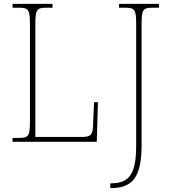

<svg xmlns="http://www.w3.org/2000/svg" viewBox="-20 -734 887 994"><path d="M551 240H553C669 240 713 180 713 16V-606C713 -683 719 -694 769 -694H803V-714H596V-694H629C679 -694 685 -683 685 -606V17C685 157 656 215 556 215H551ZM45 0H481L487 -205H467L462 -94C461 -39 455 -25 403 -25H163V-606C163 -683 169 -694 219 -694H252V-714H45V-694H79C129 -694 135 -683 135 -606V-108C135 -31 129 -20 79 -20H45Z"/></svg>

Font: Noto Serif SemiCondensed Thin
Style: Regular
Weight: 100
Width: 4
Designer: Monotype Design Team
Foundry: Monotype Imaging Inc.
Version: Version 2.015